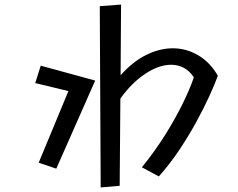

<svg xmlns="http://www.w3.org/2000/svg" viewBox="-20 -776 1040 839"><path d="M600 -45Q657 -115 702 -187Q747 -259 779 -324.5Q811 -390 827 -438Q808 -467 782.5 -480Q757 -493 728 -493Q674 -493 614 -453Q554 -413 506 -345L503 36L420 43L416 -749L509 -756L507 -447Q560 -507 619 -536Q678 -565 735 -565Q794 -565 846 -534.5Q898 -504 932 -445Q919 -409 895 -356.5Q871 -304 838 -243.5Q805 -183 764 -121.5Q723 -60 674 -5ZM279 -378 134 -413 158 -489 396 -424 226 -39 149 -65Z"/></svg>

Font: Moralerspace Krypton JPDOC
Style: Regular
Weight: 400
Version: v0.0.6; ttfautohint (v1.8.4.7-5d5b-dirty) -l 6 -r 45 -G 200 